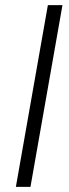

<svg xmlns="http://www.w3.org/2000/svg" viewBox="-20 -730 268 750"><path d="M42 0 167 -710H224L99 0Z"/></svg>

Font: Livvic Light
Style: Italic
Weight: 300
Italic angle: -10°
Designer: Jacques Le Bailly, Baron von Fonthausen
Version: Version 1.001; ttfautohint (v1.8.2)